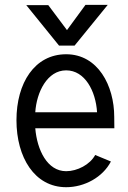

<svg xmlns="http://www.w3.org/2000/svg" viewBox="-20 -758 526 792"><path d="M424.3 -737.8H332.5L256.3 -633.8L179.2 -736.8H88.4L223.6 -569.8H287.6ZM125.5 -294.9C130.9 -377.9 174.8 -467.8 252.9 -467.8C330.1 -467.8 375 -382.8 380.4 -294.9ZM125.5 -229H451.7C451.7 -240.2 451.2 -265.1 451.2 -275.9C451.2 -404.3 384.3 -534.2 252.9 -534.2C123 -534.2 47.9 -416 47.9 -262.2C47.9 -108.9 122.6 14.2 252.9 14.2C328.6 14.2 403.8 -26.9 437.5 -91.8L372.6 -118.7C351.6 -79.1 298.8 -51.8 252.9 -51.8C174.8 -51.8 132.8 -139.6 125.5 -229Z"/></svg>

Font: Tuffy
Style: Regular
Weight: 500
Designer: Thatcher Ulrich, Karoly Barta and Michael Everson
Version: Version 001.270